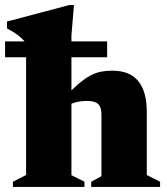

<svg xmlns="http://www.w3.org/2000/svg" viewBox="-38 -738 661 758"><path d="M322 -20.5 362.5 -42.5V-285Q362.5 -305.5 356.5 -317.5Q350.5 -329.5 337.8 -334.5Q325 -339.5 304.5 -339.5Q280.5 -339.5 260.8 -334Q241 -328.5 224.5 -318.5L205.5 -340Q240.5 -379.5 267.5 -403Q294.5 -426.5 317 -438.8Q339.5 -451 360.8 -455Q382 -459 405.5 -459Q474 -459 507.8 -418Q541.5 -377 541.5 -295V-47L594 -20.5V0H322ZM295.5 0H13V-20.5L65 -47V-567Q57 -578 46.8 -587.5Q36.5 -597 22.8 -606.2Q9 -615.5 -10.5 -626V-653L235 -718H254L244 -598V-46.5L295.5 -20.5ZM-18 -512V-574.5H385V-512Z"/></svg>

Font: Newsreader 24pt ExtraBold
Style: Regular
Weight: 800
Designer: Hugues Gentile
Foundry: Production Type
Version: Version 1.003